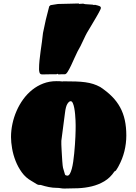

<svg xmlns="http://www.w3.org/2000/svg" viewBox="-20 -1069 789 1114"><path d="M310.1 21Q287.1 21 263.7 16.4Q240.2 11.7 215.8 3.9H209Q204.6 3.9 201.4 3.2Q198.2 2.4 193.6 -0.2Q189 -2.9 181.6 -7.6Q174.3 -12.2 161.1 -20Q128.9 -38.1 106.7 -68.8Q84.5 -99.6 70.6 -135Q56.6 -170.4 50.3 -207Q43.9 -243.7 43.9 -273.9Q43.9 -312 52.2 -350.8Q60.5 -389.6 76.2 -425.5Q91.8 -461.4 114.7 -492.9Q137.7 -524.4 167 -547.9Q196.3 -571.3 231.4 -584.7Q266.6 -598.1 307.1 -598.1Q315.9 -598.1 325 -597.9Q334 -597.7 342.8 -596.2Q344.2 -597.2 346.4 -597.2Q348.6 -597.2 350.1 -597.2Q389.6 -597.2 419.9 -596.2Q450.2 -595.2 474.9 -591.8Q499.5 -588.4 520.5 -581.8Q541.5 -575.2 562 -564Q601.6 -537.6 629.9 -509Q658.2 -480.5 676.8 -446.5Q695.3 -412.6 704.1 -372.3Q712.9 -332 712.9 -283.2Q712.9 -236.3 701.7 -191.2Q690.4 -146 668 -105Q666.5 -102.1 663.8 -97.4Q661.1 -92.8 658.4 -88.6Q655.8 -84.5 653.6 -81.3Q651.4 -78.1 650.9 -78.1L644 -74.2Q619.6 -37.6 585.4 -17.3Q551.3 2.9 512.5 12.2Q473.6 21.5 432.4 23.2Q391.1 24.9 353 24.9Q341.8 24.9 331.5 22.9Q321.3 21 310.1 21ZM335.9 -231.9Q335.9 -229.5 336.4 -219.5Q336.9 -209.5 337.6 -195.3Q338.4 -181.2 339.4 -165Q340.3 -148.9 341.3 -134.5Q342.3 -120.1 343.5 -109.4Q344.7 -98.6 345.7 -95.2L356.9 -57.1Q357.9 -53.2 362.5 -51.5Q367.2 -49.8 371.1 -49.8Q378.9 -49.8 385.3 -60.5Q391.6 -71.3 396.5 -89.4Q401.4 -107.4 404.8 -130.9Q408.2 -154.3 410.6 -179.4Q413.1 -204.6 414.8 -229.5Q416.5 -254.4 417.5 -275.9Q418.5 -297.4 418.7 -313.2Q418.9 -329.1 418.9 -335.9Q418.9 -334 418.9 -344Q418.9 -354 418.2 -370.4Q417.5 -386.7 415.8 -406Q414.1 -425.3 410.9 -442.1Q407.7 -459 402.6 -470.5Q397.5 -481.9 390.1 -481.9Q380.9 -481.9 371.1 -466.6Q361.3 -451.2 356.9 -413.1L335.9 -252ZM429.7 -770Q421.9 -754.9 412.1 -732.4Q402.3 -710 392.3 -689Q382.3 -668 373 -653.1Q363.8 -638.2 356.4 -638.2Q347.7 -638.2 337.4 -638.2Q327.1 -638.2 319.3 -637.2L312.5 -641.1L308.6 -638.2H279.8Q266.1 -638.2 252.7 -637.7Q239.3 -637.2 225.6 -637.2Q212.9 -637.2 209.7 -646.7Q206.5 -656.2 206.5 -667Q206.5 -692.9 209.2 -719Q211.9 -745.1 215.6 -771.7Q219.2 -798.3 223.1 -825Q227.1 -851.6 229.5 -877.9Q237.3 -918 245.8 -954.6Q254.4 -991.2 265.6 -1032.2L273.4 -1039.1L316.4 -1045.9Q352.1 -1045.9 380.9 -1047.4Q409.7 -1048.8 435.5 -1048.8L441.4 -1045.9Q446.3 -1047.4 452.4 -1047.1Q458.5 -1046.9 462.4 -1047.9Q464.8 -1046.4 468.3 -1046.1Q471.7 -1045.9 474.6 -1044.9L517.6 -1042L524.4 -1040Q526.9 -1040 528.1 -1040.5Q529.3 -1041 531.7 -1041Q551.3 -1036.6 558.3 -1033.2Q565.4 -1029.8 565.4 -1022Q565.9 -1021 562.5 -1013.7Q559.1 -1006.3 553 -995.1Q546.9 -983.9 539.1 -970.5Q531.2 -957 522.9 -943.1Q514.6 -929.2 507.1 -916.3Q499.5 -903.3 493.7 -894Q483.9 -878.4 476.3 -863Q468.8 -847.7 461.7 -832.3Q454.6 -816.9 447 -801.5Q439.5 -786.1 429.7 -770Z"/></svg>

Font: Sigmar One
Style: Regular
Weight: 400
Version: Version 1.000